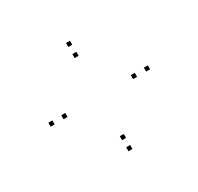

<svg xmlns="http://www.w3.org/2000/svg" viewBox="-122 -668 864 836"><g transform="rotate(-30 310.0 -250.0)"><path d="M320 -502V-522H300V-502ZM80 -240V-260H60V-240ZM320 22V2H300V22ZM560 -240V-260H540V-240ZM320 -33.5V-53.5H300V-33.5ZM145 -240V-260H125V-240ZM320 -446.5V-466.5H300V-446.5ZM494.5 -240V-260H474.5V-240Z"/></g></svg>

Font: Monaspace Neon Dots Var
Style: Regular
Weight: 400
Designer: Riley Cran and the Lettermatic Team
Version: Version 1.100 (Monaspace Neon Dots)